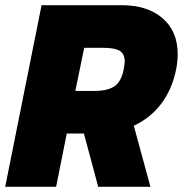

<svg xmlns="http://www.w3.org/2000/svg" viewBox="-30 -719 704 739"><path d="M130 -699H439Q537 -699 595.5 -649Q654 -599 654 -510Q654 -484 648 -452Q632 -374 590 -319Q548 -264 485 -235L549 0H348L293 -205H227L186 0H-10ZM333 -369Q384 -369 410.5 -387Q437 -405 446 -452Q450 -474 450 -482Q450 -512 430.5 -523.5Q411 -535 367 -535H294L260 -369Z"/></svg>

Font: Readiness ExtraBold
Style: Italic
Weight: 800
Italic angle: -12°
Designer: Katatrad Team
Foundry: CadsonDemak
Version: Version 1.00;January 16, 2020;FontCreator 12.0.0.2550 64-bit